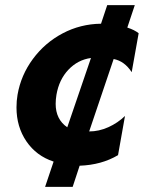

<svg xmlns="http://www.w3.org/2000/svg" viewBox="-20 -726 558 745"><path d="M196 -323Q196 -340 199 -358Q209 -417 245.5 -455.5Q282 -494 333 -501L241 -232Q196 -263 196 -323ZM474 -619 503 -706H396L372 -634Q292 -633 223 -596.5Q154 -560 107.5 -497Q61 -434 48 -358Q44 -335 44 -309Q44 -234 82.5 -177.5Q121 -121 188 -99L155 -1H262L289 -83Q374 -86 438 -124L465 -276Q437 -249 400.5 -232.5Q364 -216 326 -216L421 -497Q463 -489 491 -446L518 -597Q502 -610 474 -619Z"/></svg>

Font: Geom ExtraBold
Style: Bold Italic
Weight: 800
Italic angle: -10°
Version: Version 1.102